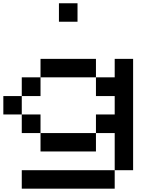

<svg xmlns="http://www.w3.org/2000/svg" viewBox="-20 -1130 929 1150"><path d="M110.4 0Q110.4 -27.3 110.4 -110.4Q166 -110.4 333 -110.4Q416 -110.4 667 -110.4Q667 -83 667 0Q527.3 0 110.4 0ZM222.7 -222.7Q222.7 -250 222.7 -333Q305.7 -333 554.7 -333Q554.7 -305.7 554.7 -222.7Q471.7 -222.7 222.7 -222.7ZM110.4 -333Q110.4 -360.4 110.4 -444.3Q138.7 -444.3 222.7 -444.3Q222.7 -417 222.7 -333Q194.3 -333 110.4 -333ZM0 -444.3Q0 -471.7 0 -554.7Q27.3 -554.7 110.4 -554.7Q110.4 -527.3 110.4 -444.3Q83 -444.3 0 -444.3ZM110.4 -554.7Q110.4 -583 110.4 -667Q138.7 -667 222.7 -667Q222.7 -638.7 222.7 -554.7Q194.3 -554.7 110.4 -554.7ZM222.7 -667Q222.7 -694.3 222.7 -777.3Q305.7 -777.3 554.7 -777.3Q554.7 -750 554.7 -667Q471.7 -667 222.7 -667ZM667 -110.4Q667 -166 667 -333Q638.7 -333 554.7 -333Q554.7 -360.4 554.7 -444.3Q583 -444.3 667 -444.3Q667 -471.7 667 -554.7Q638.7 -554.7 554.7 -554.7Q554.7 -583 554.7 -667Q583 -667 667 -667Q667 -694.3 667 -777.3Q694.3 -777.3 777.3 -777.3Q777.3 -610.4 777.3 -110.4Q750 -110.4 667 -110.4ZM333 -1000Q333 -1027.3 333 -1110.4Q360.4 -1110.4 444.3 -1110.4Q444.3 -1083 444.3 -1000Q417 -1000 333 -1000Z"/></svg>

Font: Ingsat TST_CRD
Style: Regular
Weight: 300
Designer: Tofik Waleny
Version: 1.0